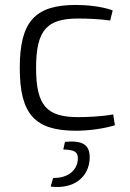

<svg xmlns="http://www.w3.org/2000/svg" viewBox="-20 -517 525 777"><path d="M438 -54C391 -45 326 -43 297 -43C171 -43 126 -87 126 -242C126 -397 171 -442 297 -442C331 -442 386 -440 426 -434L436 -475C390 -492 327 -497 287 -497C121 -497 60 -429 60 -242C60 -55 121 12 287 12C340 12 398 4 445 -10ZM236 88C282 89 296 98 295 126C294 171 255 205 195 203L185 238C277 250 341 201 343 122C344 66 311 51 243 57Z"/></svg>

Font: SnT
Style: Regular
Weight: 300
Designer: Natanael Gama
Version: Version 1.001;PS 001.001;hotconv 1.0.70;makeotf.lib2.5.58329